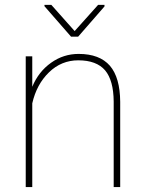

<svg xmlns="http://www.w3.org/2000/svg" viewBox="-20 -756 587 776"><path d="M110.4 -528.3C110.4 -528.3 84 -528.3 84 -528.3C84 -528.3 84 0 84 0C84 0 110.4 0 110.4 0C110.4 0 110.4 -338.4 110.4 -338.4C110.4 -338.4 110.4 -338.4 110.4 -338.4C122.1 -389.6 144.5 -431.2 178.2 -463.9C211.4 -496.1 251 -512.2 296.4 -512.2C296.4 -512.2 296.4 -512.2 296.4 -512.2C345.7 -512.2 381.8 -498.5 404.8 -471.7C427.7 -444.3 439 -402.3 439.5 -345.7C439.5 -345.7 439.5 0 439.5 0C439.5 0 465.8 0 465.8 0C465.8 0 465.8 -344.7 465.8 -344.7C465.8 -344.7 465.8 -344.7 465.8 -344.7C465.3 -409.7 451.7 -458 424.3 -490.2C396.5 -522 354.5 -538.1 297.9 -538.1C297.9 -538.1 297.9 -538.1 297.9 -538.1C257.3 -538.1 220.2 -526.4 186.5 -502.4C152.8 -478.5 127.4 -446.3 110.4 -405.3C110.4 -405.3 110.4 -528.3 110.4 -528.3ZM187.5 -736.3C187.5 -736.3 159.7 -736.3 159.7 -736.3C159.7 -736.3 159.7 -731 159.7 -731C159.7 -731 267.1 -607.9 267.1 -607.9C267.1 -607.9 295.9 -607.9 295.9 -607.9C295.9 -607.9 402.3 -730 402.3 -730C402.3 -730 402.3 -736.3 402.3 -736.3C402.3 -736.3 376.5 -736.3 376.5 -736.3C376.5 -736.3 281.7 -630.4 281.7 -630.4C281.7 -630.4 187.5 -736.3 187.5 -736.3Z"/></svg>

Font: WOX
Style: Regular
Weight: 500
Designer: Google
Foundry: ""
Version: ""